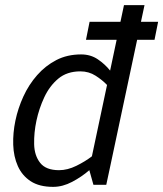

<svg xmlns="http://www.w3.org/2000/svg" viewBox="-20 -720 636 748"><path d="M293 -442Q241 -442 207 -413.5Q173 -385 152.5 -341Q132 -297 122 -250Q112 -203 113 -158.5Q114 -114 136.5 -85.5Q159 -57 210 -57Q243 -57 277.5 -74Q312 -91 338 -111L397 -389Q379 -408 352.5 -425Q326 -442 293 -442ZM463 -700H543L409 -70L394 0H344L328 -57Q298 -31 261 -11.5Q224 8 187 8Q133 8 99.5 -14Q66 -36 49.5 -73Q33 -110 31.5 -156Q30 -202 40 -250Q50 -298 71 -344Q92 -390 124.5 -427Q157 -464 199.5 -486Q242 -508 296 -508Q333 -508 361 -489Q389 -470 409 -445ZM315 -565 329 -635H596L582 -565Z"/></svg>

Font: Epunda Sans
Style: Italic
Weight: 400
Italic angle: -12.0243°
Designer: Simon Atzbach
Foundry: typofactur
Version: Version 2.204; ttfautohint (v1.8.4.7-5d5b)